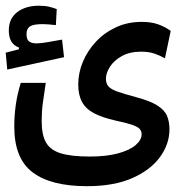

<svg xmlns="http://www.w3.org/2000/svg" viewBox="-33 -473 639 667"><path d="M269 173.8Q144 173.8 80.3 125.7Q16.6 77.6 16.6 -32.7Q16.6 -70.3 21.7 -107.7Q26.9 -145 39.1 -185.1H126Q119.6 -143.6 115.7 -114.5Q111.8 -85.4 111.8 -52.2Q111.8 -4.9 126.7 21.7Q141.6 48.3 178.2 59.6Q214.8 70.8 278.8 70.8Q336.9 70.8 377.2 59.8Q417.5 48.8 438.2 31Q459 13.2 459 -6.8Q459 -18.1 451.7 -25.6Q444.3 -33.2 424.8 -39.8Q405.3 -46.4 368.2 -54.2Q322.3 -64.5 293.7 -79.6Q265.1 -94.7 252 -118.9Q238.8 -143.1 238.8 -179.2Q238.8 -219.7 254.9 -258.3Q271 -296.9 300.5 -328.4Q330.1 -359.9 370.4 -378.4Q410.6 -397 459 -397Q492.7 -397 516.6 -388.4Q540.5 -379.9 560.1 -365.7L540 -270.5Q522.5 -280.3 503.2 -286.9Q483.9 -293.5 457.5 -293.5Q417.5 -293.5 390.1 -278.1Q362.8 -262.7 348.9 -241Q335 -219.2 335 -199.7Q335 -183.1 343.5 -173.1Q352.1 -163.1 374.5 -155Q397 -147 439 -135.7Q488.8 -122.6 513.9 -106.4Q539.1 -90.3 547.4 -70.1Q555.7 -49.8 555.7 -23.9Q555.7 26.9 523.2 72Q490.7 117.2 427 145.5Q363.3 173.8 269 173.8ZM-7.8 -231.4 -13.2 -290 66.9 -310.5 62 -278.8 32.7 -296.4V-308.1Q-2.4 -320.3 -2.4 -367.2Q-2.4 -408.7 26.9 -430.9Q56.2 -453.1 102.1 -453.1Q122.6 -453.1 137.2 -449.7Q151.9 -446.3 164.1 -441.4L161.1 -385.7Q149.9 -387.2 136.7 -388.2Q123.5 -389.2 115.2 -389.2Q83 -389.2 71 -381.3Q59.1 -373.5 59.1 -354.5Q59.1 -335.9 67.9 -329.1Q76.7 -322.3 94.2 -322.3Q108.4 -322.3 134.5 -326.9Q160.6 -331.5 182.6 -335.4L189.5 -274.4Z"/></svg>

Font: Cascadia Code
Style: Regular
Weight: 400
Designer: Aaron Bell
Foundry: Saja Typeworks
Version: Version 2404.023